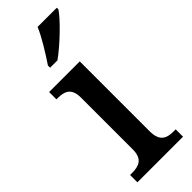

<svg xmlns="http://www.w3.org/2000/svg" viewBox="-254 -791 815 815"><g transform="rotate(-45 153.5 -383.0)"><path d="M101 -619V-606H145C199 -644 278 -721 301 -756V-766H186C167 -721 129 -661 101 -619ZM19 0H293V-44H282C240 -44 209 -55 209 -117V-536H25V-492H33C73 -492 104 -481 104 -423V-113C104 -55 72 -44 31 -44H19Z"/></g></svg>

Font: Noto Serif SemiCondensed Medium
Style: Regular
Weight: 500
Width: 4
Designer: Monotype Design Team
Foundry: Monotype Imaging Inc.
Version: Version 2.014